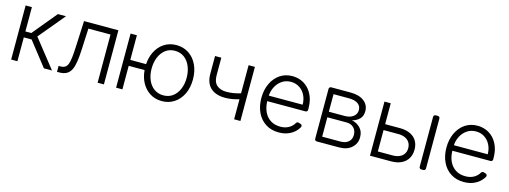

<svg xmlns="http://www.w3.org/2000/svg" viewBox="-14 -1205 4953 1870"><g transform="rotate(15 2463.0 -270.5)"><path d="M146.7 -545.5V-300.1H206L408.7 -545.5H490.4L271.7 -283L495.4 0H413.7L225.5 -240.4H146.7V0H83.5V-545.5Z M637.8 -107.2Q647.4 -132.1 652.3 -175.4Q657.3 -218.8 660.5 -290.1L672.2 -545.5H1018.8V0H955.3V-485.8H732.2L721.9 -268.8Q718.4 -197.1 710.9 -148.4Q703.5 -99.8 688.2 -67.8Q671.9 -33.4 642.9 -16.7Q614 0 568.5 0H545.8V-59.7H562.9Q592.3 -59.7 610.3 -70.7Q628.2 -81.7 637.8 -107.2Z M1479.4 -24.5Q1430.4 -57.2 1400.7 -111.9Q1371.1 -166.5 1365.4 -237.2H1205.3V0H1141.7V-545.5H1205.3V-296.9H1364.7Q1369 -364.7 1394.9 -418Q1425.8 -482.2 1479.9 -517.6Q1534.1 -552.9 1604 -552.9Q1674.4 -552.9 1729 -517Q1783.7 -480.8 1813.9 -417.1Q1844.1 -353.3 1844.1 -270.2Q1844.1 -187.9 1813.6 -123.9Q1782.7 -60 1728.3 -24.3Q1674 11.4 1604 11.4Q1533.4 11.4 1479.4 -24.5ZM1604 -46.5Q1660.5 -46.5 1700.3 -77.1Q1739.3 -107.2 1760.1 -157.8Q1780.9 -208.5 1780.9 -270.2Q1780.9 -331.7 1760.3 -382.5Q1739 -435.4 1699 -465.4Q1659.1 -495.4 1604 -495.4Q1547.6 -495.4 1508.2 -464.5Q1469.1 -433.9 1448.3 -383Q1427.6 -332 1427.6 -270.2Q1427.6 -205.6 1449.2 -154.8Q1470.9 -104 1510.8 -75.3Q1550.8 -46.5 1604 -46.5Z M1992.9 -369.3V-547.2H2056.1V-369.3Q2056.1 -301.5 2092 -270.2Q2127.8 -239 2188.9 -239Q2226.2 -239 2261 -244.9Q2295.8 -250.7 2331.7 -262.1V-545.5H2395.2V0H2331.7V-202.1L2310.4 -196Q2249.6 -179.3 2189.6 -179.3Q2095.9 -179.7 2044.4 -227.5Q1992.9 -275.2 1992.9 -369.3Z M2650.6 -24.5Q2594.8 -60.4 2564.6 -123.6Q2534.1 -187.5 2534.1 -269.9Q2534.1 -351.6 2564.6 -416.5Q2594.8 -480.1 2648.8 -517Q2702.8 -553.3 2773.4 -553.3Q2817.5 -553.3 2859 -537.3Q2900.2 -521.3 2932.9 -487.9Q2965.9 -454.2 2985.1 -404.5Q3004.3 -354 3004.3 -285.5V-274.9Q3004.3 -266.3 2998.2 -260.3Q2992.2 -254.3 2983.3 -254.3H2597.7Q2599.4 -193.9 2620.4 -148.4Q2642.8 -100.1 2684.3 -73.5Q2725.9 -46.9 2783 -46.9Q2822.1 -46.9 2850.9 -58.9Q2880.3 -70.7 2900.2 -91.3Q2914.1 -105.1 2923.3 -121.4Q2926.1 -126.4 2931.1 -129.1Q2936.1 -131.7 2941.4 -131.7Q2944.6 -131.7 2947.8 -130.7L2968.8 -123.9Q2975.5 -121.8 2979.4 -116.3Q2983.3 -110.8 2983.3 -104Q2983.3 -99.1 2980.8 -94.5Q2968.8 -72.1 2949.9 -53.3Q2921.9 -24.1 2879.6 -6.4Q2837 11.4 2783 11.4Q2706.7 11.4 2650.6 -24.5ZM2939.6 -310Q2939.6 -362.9 2918.3 -404.8Q2897.7 -446.7 2859.7 -471.2Q2822.4 -495.7 2773.4 -495.7Q2721.2 -495.7 2681.8 -468Q2642.4 -440.3 2620.4 -394.9Q2600.9 -355.1 2598.4 -310Z M3143.5 -20.6V-524.9Q3143.5 -533.4 3149.7 -539.4Q3155.9 -545.5 3164.4 -545.5H3358.3Q3446 -545.5 3495.7 -507.8Q3545.8 -469.5 3545.8 -406.2Q3545.8 -357.6 3517.8 -328.5Q3490.1 -299.7 3442.5 -287.3Q3490.1 -279.1 3526.3 -243.6Q3562.5 -208.1 3562.5 -147.7Q3562.5 -83.8 3516 -41.9Q3469.5 0 3389.6 0H3164.4Q3155.9 0 3149.7 -6Q3143.5 -12.1 3143.5 -20.6ZM3389.6 -58.6Q3439.6 -58.6 3468.8 -84.5Q3497.9 -110.1 3497.9 -153.1Q3497.9 -199.2 3470.5 -226.6Q3442.5 -253.9 3396.7 -253.9H3203.8V-58.6ZM3362.2 -310Q3418 -310 3449.9 -335.2Q3482.2 -359.7 3482.2 -400.9Q3482.2 -442.5 3449.6 -464.8Q3416.9 -486.9 3358.3 -486.9H3203.8V-310Z M3764.9 -545.5V-334.9H3913.7Q3974.1 -334.9 4017.4 -314.8Q4060.7 -294.7 4083.3 -257.3Q4105.8 -219.8 4105.8 -169Q4105.8 -118.3 4083.5 -80.3Q4060.7 -41.5 4017.6 -20.8Q3974.4 0 3913.7 0H3701.7V-545.5ZM3913.7 -59.7Q3952.4 -59.7 3981.5 -72.1Q4010.7 -84.5 4026.6 -108.7Q4042.6 -132.8 4042.6 -166.2Q4042.6 -200.3 4026.6 -225Q4010.7 -249.6 3981.5 -262.4Q3952.4 -275.2 3913.7 -275.2H3764.9V-59.7ZM4197.4 -524.9Q4197.4 -533.4 4203.5 -539.4Q4209.5 -545.5 4218 -545.5H4240.4Q4248.9 -545.5 4255 -539.4Q4261 -533.4 4261 -524.9V-21Q4261 -12.1 4255 -6Q4248.9 0 4240.4 0H4218Q4209.5 0 4203.5 -6Q4197.4 -12.1 4197.4 -21Z M4516.7 -24.5Q4460.9 -60.4 4430.8 -123.6Q4400.2 -187.5 4400.2 -269.9Q4400.2 -351.6 4430.8 -416.5Q4460.9 -480.1 4514.9 -517Q4568.9 -553.3 4639.6 -553.3Q4683.6 -553.3 4725.1 -537.3Q4766.3 -521.3 4799 -487.9Q4832 -454.2 4851.2 -404.5Q4870.4 -354 4870.4 -285.5V-274.9Q4870.4 -266.3 4864.3 -260.3Q4858.3 -254.3 4849.4 -254.3H4463.8Q4465.6 -193.9 4486.5 -148.4Q4508.9 -100.1 4550.4 -73.5Q4592 -46.9 4649.1 -46.9Q4688.2 -46.9 4717 -58.9Q4746.4 -70.7 4766.3 -91.3Q4780.2 -105.1 4789.4 -121.4Q4792.3 -126.4 4797.2 -129.1Q4802.2 -131.7 4807.5 -131.7Q4810.7 -131.7 4813.9 -130.7L4834.9 -123.9Q4841.6 -121.8 4845.5 -116.3Q4849.4 -110.8 4849.4 -104Q4849.4 -99.1 4846.9 -94.5Q4834.9 -72.1 4816.1 -53.3Q4788 -24.1 4745.7 -6.4Q4703.1 11.4 4649.1 11.4Q4572.8 11.4 4516.7 -24.5ZM4805.8 -310Q4805.8 -362.9 4784.4 -404.8Q4763.8 -446.7 4725.9 -471.2Q4688.6 -495.7 4639.6 -495.7Q4587.4 -495.7 4547.9 -468Q4508.5 -440.3 4486.5 -394.9Q4467 -355.1 4464.5 -310Z"/></g></svg>

Font: DeltaSans Light
Style: Regular
Weight: 300
Designer: Rasmus Andersson
Foundry: rsms
Version: Version 3.012